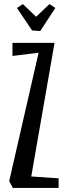

<svg xmlns="http://www.w3.org/2000/svg" viewBox="-20 -920 332 940"><path d="M177 -768 137 -771 63 -881 92 -900 157 -838 222 -900 251 -881ZM43 0 25 -33 169 -662 41 -646V-710H247L133 -56L267 -47V0Z"/></svg>

Font: Bahiana
Style: Regular
Weight: 400
Designer: Pablo Cosgaya & Dani Raskovsky
Foundry: Pablo Cosgaya & Dani Raskovsky
Version: Version 1.005